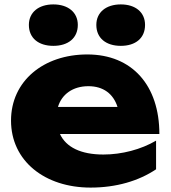

<svg xmlns="http://www.w3.org/2000/svg" viewBox="-20 -835 774 871"><path d="M391 16C507 16 609 -14 688 -67V-197C620 -157 533 -134 449 -134C347 -134 280 -167 252 -227H703C703 -447 580 -588 376 -588C177 -588 30 -467 30 -288C30 -105 183 16 391 16ZM222 -627C289 -627 333 -662 333 -722C333 -779 289 -815 222 -815C155 -815 111 -779 111 -722C111 -662 155 -627 222 -627ZM528 -627C595 -627 638 -662 638 -722C638 -779 595 -815 528 -815C461 -815 417 -779 417 -722C417 -662 461 -627 528 -627ZM381 -444C448 -444 494 -410 513 -350H243C260 -407 310 -444 381 -444Z"/></svg>

Font: Bounded
Style: Bold
Weight: 700
Designer: Vlad Churkin
Version: Version 3.0